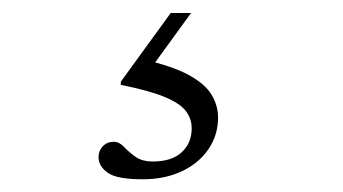

<svg xmlns="http://www.w3.org/2000/svg" viewBox="-20 -28 540 302"><path d="M204.5 254Q164 254 149.5 243.8Q135 233.5 135 219Q135 209 141.8 202Q148.5 195 159 195Q167.5 195 174.8 202.8Q182 210.5 192.5 218.2Q203 226 220.5 226Q250 226 265.8 211.5Q281.5 197 281.5 174Q281.5 158.5 272.2 146.5Q263 134.5 239 124.5Q215 114.5 170 105.5V100.5L248.5 -7.5H280.5L210 89.5L205 65.5Q251.5 76 277 90Q302.5 104 312.8 121Q323 138 323 157Q323 184.5 307.8 206.8Q292.5 229 265.8 241.5Q239 254 204.5 254Z"/></svg>

Font: Newsreader 14pt Light
Style: Regular
Weight: 300
Designer: Hugues Gentile
Foundry: Production Type
Version: Version 1.003